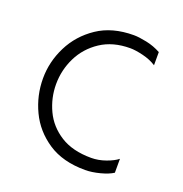

<svg xmlns="http://www.w3.org/2000/svg" viewBox="-104 -625 692 727"><g transform="rotate(20 242.0 -261.5)"><path d="M315 10Q225 10 165.5 -29.5Q106 -69 76.5 -131Q47 -193 47 -262Q47 -329 78 -391Q109 -453 168.5 -493Q228 -533 315 -533Q335 -533 366.5 -526.5Q398 -520 425 -505V-452Q402 -467 371 -474.5Q340 -482 319 -482Q249 -482 200 -449.5Q151 -417 126 -366Q101 -315 101 -258Q101 -203 124.5 -153Q148 -103 197 -72Q246 -41 321 -41Q350 -41 379.5 -51.5Q409 -62 425 -75V-19Q407 -7 374.5 1.5Q342 10 315 10Z"/></g></svg>

Font: LXGW 975 Gothic SC 200W
Style: Regular
Weight: 200
Version: Version 2.01;February 25, 2021